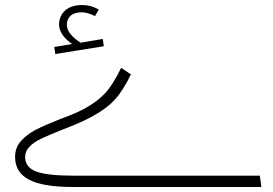

<svg xmlns="http://www.w3.org/2000/svg" viewBox="-20 -744 1086 764"><path d="M40 -120Q40 -157 64 -183.5Q88 -210 123 -228Q158 -246 219 -270Q283 -293 320 -314Q369 -341 399.5 -374.5Q430 -408 462 -474L501 -448Q469 -382 435.5 -346Q402 -310 342 -278Q316 -264 284 -250.5Q252 -237 223 -226Q171 -205 143.5 -192Q116 -179 98 -161Q80 -143 80 -120Q80 -78 124 -61.5Q168 -45 272 -45H1014L1020 0H269Q151 0 95.5 -29Q40 -58 40 -120ZM393 -560 200 -529 196 -557 267 -569Q242 -586 228.5 -606Q215 -626 215 -646Q215 -680 239 -702Q263 -724 308 -724Q342 -724 373 -706L358 -680Q328 -695 306 -695Q275 -695 260.5 -681Q246 -667 246 -646Q246 -609 301 -574L389 -589Z"/></svg>

Font: FiraGO ExtraLight
Style: Regular
Weight: 200
Designer: bBox Type
Foundry: bBox Type GmbH
Version: Version 1.001